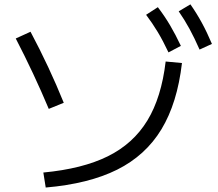

<svg xmlns="http://www.w3.org/2000/svg" viewBox="-20 -838 978 863"><path d="M724.6 -561.5 797.9 -554.7Q776.9 -374.5 705.6 -256.8Q634.3 -139.2 506.6 -75.4Q378.9 -11.7 185.5 4.9L174.8 -62.5Q350.6 -79.1 464.6 -135.5Q578.6 -191.9 642.1 -295.9Q705.6 -399.9 724.6 -561.5ZM50.8 -665 117.2 -695.3Q201.2 -537.6 266.6 -376L199.2 -348.6Q132.3 -507.8 50.8 -665ZM636.7 -771.5 689.5 -805.7Q719.7 -766.1 744.4 -724.4Q769 -682.6 793 -631.8L737.3 -602.5Q712.9 -654.3 689 -694.1Q665 -733.9 636.7 -771.5ZM783.2 -787.1 835.9 -818.4Q864.3 -777.8 887.2 -735.6Q910.2 -693.4 932.6 -640.6L877 -615.2Q854 -667.5 831.8 -708.3Q809.6 -749 783.2 -787.1Z"/></svg>

Font: Pretendard
Style: Regular
Weight: 400
Designer: Base glyphs from Inter by Rasmus Andersson; Hangeul glyphs from Noto Sans CJK(Source Han Sans) by Jang Soo-young and Kan
Foundry: Kil Hyung-jin
Version: Version 1.309